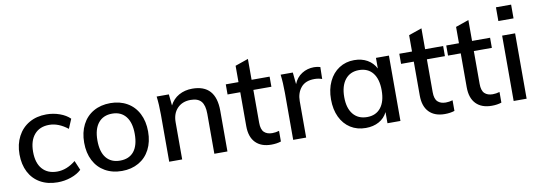

<svg xmlns="http://www.w3.org/2000/svg" viewBox="-56 -1088 4097 1458"><g transform="rotate(-10 1992.0 -358.5)"><path d="M44 -252Q44 -330 75.5 -390Q107 -450 164 -483Q221 -516 297 -516Q350 -516 399 -498.5Q448 -481 478 -451L447 -378Q376 -434 304 -434Q231 -434 190 -386.5Q149 -339 149 -253Q149 -167 190 -120.5Q231 -74 304 -74Q378 -74 447 -130L478 -57Q446 -27 396.5 -10Q347 7 293 7Q217 7 160.5 -25Q104 -57 74 -115.5Q44 -174 44 -252Z M543 -254Q543 -333 573.5 -392.5Q604 -452 660 -484Q716 -516 790 -516Q863 -516 919 -484Q975 -452 1005.5 -392.5Q1036 -333 1036 -254Q1036 -175 1005.5 -116Q975 -57 919 -25Q863 7 790 7Q716 7 660 -25Q604 -57 573.5 -116Q543 -175 543 -254ZM933 -254Q933 -341 895.5 -388Q858 -435 790 -435Q721 -435 683 -388Q645 -341 645 -254Q645 -165 682.5 -119Q720 -73 789 -73Q859 -73 896 -119Q933 -165 933 -254Z M1603 -314V0H1502V-308Q1502 -374 1476.5 -404Q1451 -434 1395 -434Q1331 -434 1292.5 -394Q1254 -354 1254 -287V0H1154V-362Q1154 -441 1146 -504H1240L1249 -417Q1273 -465 1318.5 -490.5Q1364 -516 1422 -516Q1603 -516 1603 -314Z M1878 -426V-173Q1878 -121 1900.5 -99.5Q1923 -78 1963 -78Q1989 -78 2016 -86V-4Q1983 7 1941 7Q1863 7 1820 -37Q1777 -81 1777 -165V-426H1679V-504H1777V-630L1878 -665V-504H2017V-426Z M2409 -509 2407 -417Q2380 -427 2348 -427Q2279 -427 2244.5 -385.5Q2210 -344 2210 -281V0H2110V-362Q2110 -441 2102 -504H2196L2205 -413Q2225 -463 2267 -489.5Q2309 -516 2361 -516Q2384 -516 2409 -509Z M2937 -504V0H2837V-86Q2815 -41 2771.5 -17Q2728 7 2670 7Q2603 7 2552.5 -25Q2502 -57 2474 -115.5Q2446 -174 2446 -252Q2446 -330 2474.5 -390Q2503 -450 2554 -483Q2605 -516 2670 -516Q2728 -516 2771 -491.5Q2814 -467 2837 -422V-504ZM2837 -254Q2837 -341 2799.5 -388Q2762 -435 2693 -435Q2625 -435 2586.5 -386.5Q2548 -338 2548 -252Q2548 -167 2586.5 -120Q2625 -73 2694 -73Q2762 -73 2799.5 -120.5Q2837 -168 2837 -254Z M3216 -426V-173Q3216 -121 3238.5 -99.5Q3261 -78 3301 -78Q3327 -78 3354 -86V-4Q3321 7 3279 7Q3201 7 3158 -37Q3115 -81 3115 -165V-426H3017V-504H3115V-630L3216 -665V-504H3355V-426Z M3578 -426V-173Q3578 -121 3600.5 -99.5Q3623 -78 3663 -78Q3689 -78 3716 -86V-4Q3683 7 3641 7Q3563 7 3520 -37Q3477 -81 3477 -165V-426H3379V-504H3477V-630L3578 -665V-504H3717V-426Z M3810 0V-504H3910V0ZM3801 -724H3918V-618H3801Z"/></g></svg>

Font: Muli SemiBold
Style: Regular
Weight: 600
Designer: Vernon Adams
Foundry: Vernon Adams
Version: Version 2.000